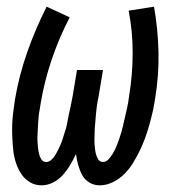

<svg xmlns="http://www.w3.org/2000/svg" viewBox="-20 -548 540 576"><path d="M105 8Q85 8 69.5 -1.5Q54 -11 44 -26Q34 -41 28 -59Q22 -77 20 -95.5Q18 -114 17 -133Q16 -152 16.5 -171.5Q17 -191 19.5 -210.5Q22 -230 25 -250Q37 -321 61.5 -391Q86 -461 120 -528L189 -496Q157 -434 135 -369Q113 -304 102 -238Q101 -229 99 -219Q97 -209 96 -199.5Q95 -190 94.5 -180.5Q94 -171 93.5 -161.5Q93 -152 92.5 -142.5Q92 -133 92.5 -123.5Q93 -114 94 -105Q95 -96 97 -87Q99 -78 104 -70Q109 -62 119 -62Q127 -62 134.5 -69Q142 -76 147 -84.5Q152 -93 156 -101.5Q160 -110 163.5 -118.5Q167 -127 169.5 -136Q172 -145 175 -153.5Q178 -162 180 -171Q182 -180 183.5 -189Q185 -198 187 -207Q189 -216 191 -224.5Q193 -233 194.5 -242Q196 -251 198 -260L211 -338H289L276 -260Q274 -251 272.5 -242Q271 -233 270 -224.5Q269 -216 268 -207Q267 -198 266.5 -189Q266 -180 265 -171.5Q264 -163 264 -154Q264 -145 263.5 -136Q263 -127 263.5 -118.5Q264 -110 265 -101.5Q266 -93 268 -85Q270 -77 275 -69.5Q280 -62 289 -62Q298 -62 305 -69.5Q312 -77 317 -85Q322 -93 326 -101.5Q330 -110 333 -118.5Q336 -127 339 -135.5Q342 -144 344.5 -153Q347 -162 349 -170.5Q351 -179 353 -188Q355 -197 357 -205.5Q359 -214 361 -223Q363 -232 364.5 -240.5Q366 -249 367 -258Q378 -324 378 -389Q378 -454 366 -516L442 -528Q454 -461 455.5 -391Q457 -321 445 -250Q442 -230 437.5 -210.5Q433 -191 427.5 -171.5Q422 -152 415 -133Q408 -114 399 -95.5Q390 -77 379 -59Q368 -41 353 -26Q338 -11 318.5 -1.5Q299 8 279 8Q262 8 248 -0.5Q234 -9 226.5 -23Q219 -37 214.5 -53Q210 -69 208 -86Q200 -69 190.5 -53Q181 -37 168.5 -23Q156 -9 139 -0.5Q122 8 105 8Z"/></svg>

Font: Iosevka Curly
Style: Italic
Weight: 400
Italic angle: -9°
Monospace: yes
Designer: Belleve Invis
Foundry: Belleve Invis
Version: Version 22.1.2; ttfautohint (v1.8.4)